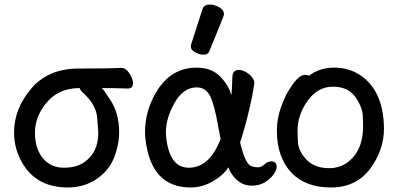

<svg xmlns="http://www.w3.org/2000/svg" viewBox="-20 -796 1760 846"><path d="M278 30Q140 30 77 -80Q42 -141 42 -213Q42 -316 117 -405Q192 -494 327 -494Q462 -494 513 -497Q535 -497 550.5 -472Q566 -447 566 -431Q566 -406 544 -406Q477 -408 428 -408Q435 -404 466 -356Q505 -296 505 -214Q505 -158 482.5 -101Q460 -44 405.5 -7Q351 30 278 30ZM351 -81Q413 -124 413 -210Q413 -221 408 -278.5Q403 -336 345 -388Q334 -398 331 -408Q237 -408 183 -341Q134 -281 134 -211Q134 -136 174 -93Q208 -57 262 -57Q316 -57 351 -81Z M876 -555Q859 -555 840 -565.5Q821 -576 821 -590Q821 -601 823 -603L872 -755Q878 -776 905 -776Q925 -776 946 -764Q967 -752 967 -732Q967 -727 903 -572Q898 -555 876 -555ZM820 30Q645 30 621 -183Q619 -197 619 -213Q619 -305 666 -386Q730 -498 847 -498Q913 -498 951.5 -457.5Q990 -417 999 -376Q1002 -391 1004 -459Q1006 -488 1033 -488Q1052 -488 1075 -471Q1098 -454 1101 -432Q1094 -379 1075.5 -302Q1057 -225 1038 -169Q1058 -82 1083 -66Q1096 -59 1118 -59Q1131 -59 1145.5 -72Q1160 -85 1176 -85Q1199 -85 1199 -61Q1199 -47 1185.5 -27.5Q1172 -8 1147.5 7Q1123 22 1089 22Q1053 22 1025.5 -1.5Q998 -25 986 -59Q967 -26 919.5 2Q872 30 820 30ZM812 -57Q904 -57 952 -184L942 -235Q926 -331 906.5 -371Q887 -411 847 -411Q785 -411 746 -337Q711 -273 711 -212Q711 -199 713 -186Q728 -57 812 -57Z M1265 -34Q1200 -103 1200 -220Q1200 -297 1242 -380Q1290 -466 1322 -466Q1338 -466 1341 -462Q1388 -498 1452 -498Q1515 -498 1564 -467Q1669 -400 1672 -232Q1672 -134 1610.5 -52Q1549 30 1438 30Q1327 30 1265 -34ZM1430 -55Q1475 -55 1509 -79Q1580 -130 1580 -241Q1580 -249 1578.5 -286.5Q1577 -324 1545.5 -369Q1514 -414 1447 -414Q1380 -414 1335.5 -352Q1291 -290 1291 -220Q1291 -214 1292.5 -172.5Q1294 -131 1330 -93Q1366 -55 1430 -55Z"/></svg>

Font: LXGW ZhenKai
Style: Regular
Weight: 400
Designer: LXGW / Fontworks Inc.
Foundry: LXGW / Fontworks Inc.
Version: Version 0.800;June 8, 2025